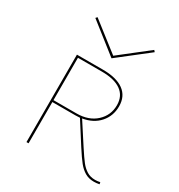

<svg xmlns="http://www.w3.org/2000/svg" viewBox="-158 -760 813 871"><g transform="rotate(30 249.0 -324.5)"><path d="M249 -522 94 -644 101 -652 250 -536 398 -652 405 -644ZM488 0Q473 3 459 3Q432 3 412 -9Q392 -21 375.5 -41.5Q359 -62 332 -104L260 -217Q252 -216 236 -216H116V0H105V-458H241Q312 -458 350 -430.5Q388 -403 388 -350Q388 -300 356.5 -264Q325 -228 270 -219L342 -108Q368 -68 383 -49Q398 -30 416.5 -18.5Q435 -7 460 -7Q473 -7 486 -10ZM236 -226Q300 -226 338.5 -261.5Q377 -297 377 -350Q377 -398 342 -423Q307 -448 241 -448H116V-226Z"/></g></svg>

Font: Ysabeau SC Hairline
Style: Regular
Weight: 100
Designer: Christian Thalmann (Catharsis Fonts)
Version: Version 0.003